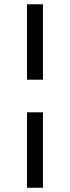

<svg xmlns="http://www.w3.org/2000/svg" viewBox="-20 -749 330 906"><path d="M107.4 137V-219H182.6V137ZM107.4 -372.9V-728.9H182.6V-372.9Z"/></svg>

Font: Arima Thin
Style: Regular
Weight: 100
Designer: Joana Correia and Natanael Gama
Foundry: NDISCOVER
Version: Version 1.101;gftools[0.9.23]